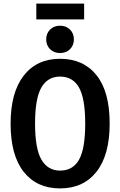

<svg xmlns="http://www.w3.org/2000/svg" viewBox="-20 -1033 668 1068"><path d="M448 -925H182V-1013H448ZM258.5 -868.5Q280 -890 314 -890Q348 -890 369.5 -868.5Q391 -847 391 -814Q391 -781 369.5 -759.5Q348 -738 314 -738Q280 -738 258.5 -759.5Q237 -781 237 -814Q237 -847 258.5 -868.5ZM314 -706Q444 -706 517 -614.5Q590 -523 590 -346Q590 -171 517 -78Q444 15 314 15Q185 15 112 -77Q39 -169 39 -345Q39 -519 112 -612.5Q185 -706 314 -706ZM314 -607Q245 -607 210 -546Q175 -485 175 -345Q175 -206 210.5 -145Q246 -84 314 -84Q385 -84 419.5 -144.5Q454 -205 454 -346Q454 -485 419.5 -546Q385 -607 314 -607Z"/></svg>

Font: Fira Sans Condensed Medium
Style: Regular
Weight: 500
Width: 3
Designer: Carrois Corporate & Edenspiekermann AG
Foundry: Carrois Corporate GbR & Edenspiekermann AG
Version: Version 4.203;PS 004.203;hotconv 1.0.88;makeotf.lib2.5.64775